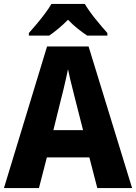

<svg xmlns="http://www.w3.org/2000/svg" viewBox="-20 -951 688 971"><path d="M472 0 432 -155H217L177 0H0L218 -716H428L648 0ZM360 -450Q355 -471 348 -498Q341 -525 334.5 -552.5Q328 -580 324 -601Q320 -581 313.5 -552.5Q307 -524 300.5 -496.5Q294 -469 289 -451L250 -293H400ZM409 -931Q429 -897 462 -856Q495 -815 523 -784V-771H421Q398 -786 373 -806Q348 -826 324 -851Q299 -826 275 -806Q251 -786 229 -771H126V-784Q143 -803 165 -829Q187 -855 207.5 -882.5Q228 -910 240 -931Z"/></svg>

Font: Noto Sans Tamil SemiCondensed ExtraBold
Style: Regular
Weight: 800
Width: 4
Designer: Jelle Bosma - Monotype Design Team
Foundry: Monotype Imaging Inc.
Version: Version 2.004; ttfautohint (v1.8.4.7-5d5b)